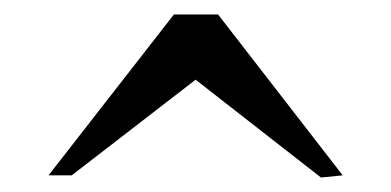

<svg xmlns="http://www.w3.org/2000/svg" viewBox="-20 -752 540 265"><path d="M423 -507 453 -510 281 -732H220L47 -510H79L250 -642Z"/></svg>

Font: Sawarabi Mincho
Style: Regular
Weight: 400
Version: Version 1.082; ttfautohint (v1.8.4.7-5d5b)